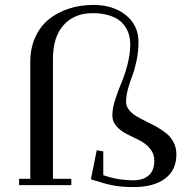

<svg xmlns="http://www.w3.org/2000/svg" viewBox="-20 -758 788 786"><path d="M58.1 0V-25.9H104V-504.9Q104 -560.5 124.3 -605.5Q144.5 -650.4 179.9 -679Q215.3 -707.5 262 -722.7Q308.6 -737.8 361.8 -737.8Q443.8 -737.8 495.4 -696Q546.9 -654.3 546.9 -585.9Q546.9 -547.4 539.1 -509.8Q531.2 -472.2 521.5 -447.5Q511.7 -422.9 503.9 -393.8Q496.1 -364.7 496.1 -341.8Q496.1 -323.7 507.6 -308.8Q519 -293.9 537.1 -283Q555.2 -272 577.1 -261.5Q599.1 -251 621.1 -238.8Q643.1 -226.6 661.1 -211.9Q679.2 -197.3 690.7 -175.3Q702.1 -153.3 702.1 -126Q702.1 -61.5 655.8 -26.9Q609.4 7.8 526.9 7.8Q477.5 7.8 442.6 1Q407.7 -5.9 352.1 -23.9L376 -143.1L402.8 -138.2V-41Q460.9 -20 526.9 -20Q565.4 -20 588.6 -39.8Q611.8 -59.6 611.8 -100.1Q611.8 -128.9 594 -149.9Q576.2 -170.9 551 -183.6Q525.9 -196.3 500.7 -208.5Q475.6 -220.7 457.8 -240Q439.9 -259.3 439.9 -286.1Q439.9 -313 451.4 -349.6Q462.9 -386.2 476.6 -417.7Q490.2 -449.2 501.7 -492.9Q513.2 -536.6 513.2 -576.2Q513.2 -595.7 508.8 -613Q504.4 -630.4 493.4 -647.5Q482.4 -664.6 465.6 -676.8Q448.7 -689 421.4 -696.5Q394 -704.1 358.9 -704.1Q284.2 -704.1 240.5 -655.5Q196.8 -606.9 196.8 -517.1V-25.9H272V0Z"/></svg>

Font: Dehuti
Style: Bold
Weight: 700
Version: Version 1.2